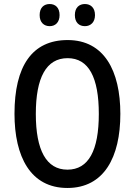

<svg xmlns="http://www.w3.org/2000/svg" viewBox="-20 -924 670 954"><path d="M177 -849C177 -812 199 -794 227 -794C255 -794 276 -813 276 -849C276 -886 255 -904 227 -904C199 -904 177 -887 177 -849ZM352 -849C352 -812 373 -794 402 -794C430 -794 452 -813 452 -849C452 -886 430 -904 402 -904C374 -904 352 -887 352 -849ZM578 -358C578 -573 497 -725 316 -725C139 -725 52 -595 52 -359C52 -146 131 10 315 10C497 10 578 -143 578 -358ZM158 -358C158 -537 209 -635 316 -635C421 -635 471 -539 471 -358C471 -176 420 -81 315 -81C210 -81 158 -178 158 -358Z"/></svg>

Font: Noto Sans Armenian Condensed Medium
Style: Regular
Weight: 500
Width: 3
Designer: Monotype Design Team
Foundry: Monotype Imaging Inc.
Version: Version 2.008